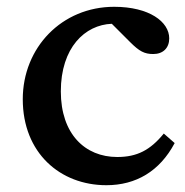

<svg xmlns="http://www.w3.org/2000/svg" viewBox="-20 -536 545 565"><path d="M293 9C380 9 450 -32 494 -115L462 -143C422 -94 383 -74 325 -74C230 -74 159 -142 159 -267C159 -396 230 -463 309 -466L363 -412C390 -385 405 -377 431 -377C460 -377 478 -395 478 -423C478 -472 419 -516 316 -516C162 -516 47 -396 47 -244C47 -86 157 9 293 9Z"/></svg>

Font: TPK Tissa Web Medium
Style: Regular
Weight: 500
Designer: Jacques Le Bailly, Suppakit Chalermlarp | Katatrad Co.,Ltd.
Foundry: Jacques Le Bailly, Cadson Demak Co.,Ltd.
Version: Version 5.000;Glyphs 3.1.2 (3151)